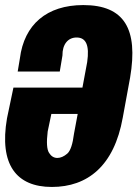

<svg xmlns="http://www.w3.org/2000/svg" viewBox="-26 -740 550 769"><path d="M181.6 8.8C324.2 8.8 431.2 -74.7 465.8 -269.5L495.1 -429.2C528.3 -624.5 471.7 -719.7 307.6 -719.7C161.1 -719.7 70.8 -641.6 53.7 -506.3L44.9 -453.6H213.4L224.1 -517.6C223.6 -562.5 246.1 -589.8 280.8 -589.8C318.4 -589.8 333 -559.1 323.2 -491.2L304.2 -389.2H27.8L2 -266.1C-29.8 -81.1 39.1 8.8 181.6 8.8ZM165 -213.4 179.7 -283.7H285.2L270.5 -205.1C265.1 -162.6 256.3 -135.7 243.2 -124.5C230 -113.3 216.8 -107.4 203.6 -107.4C189.9 -107.4 178.7 -114.3 170.4 -127.9C161.6 -141.6 159.7 -169.9 165 -213.4Z"/></svg>

Font: Roboto Flex Super Cond Black
Style: Italic
Weight: 900
Width: 3
Italic angle: -10°
Designer: Berlow after Robertson
Foundry: Google
Version: Version 3.200;Glyphs 3.3 (3311)